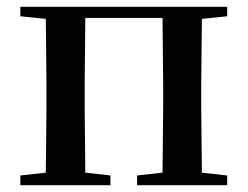

<svg xmlns="http://www.w3.org/2000/svg" viewBox="-20 -547 732 567"><path d="M40 -499V-526.9H650.9V-499L576.2 -491.2L574.2 -295.9V-231.9L576.2 -37.1L650.9 -28.8V0H384.8V-28.8L460 -37.1L461.9 -231.9V-295.9L460 -494.1H231.9L230 -295.9V-231.9L231.9 -37.1L306.2 -28.8V0H40V-28.8L115.2 -37.1Q115.7 -64.9 116 -99.9Q116.2 -134.8 116.7 -169.7Q117.2 -204.6 117.2 -231.9V-295.9Q117.2 -323.7 116.7 -358.4Q116.2 -393.1 116 -428Q115.7 -462.9 115.2 -491.2Z"/></svg>

Font: Source Han Serif TW SemiBold
Style: Regular
Weight: 600
Designer: Ryoko NISHIZUKA Ë•øÂ°öÊ∂ºÂ≠ê (kana & ideographs); Frank Grie√ühammer (Latin, Greek & Cyrillic); Wenlong ZHANG Âº†ÊñáÈæô 
Foundry: Adobe
Version: Version 2.003;hotconv 1.1.1;makeotfexe 2.6.0